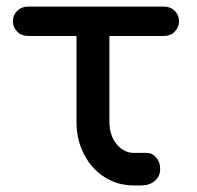

<svg xmlns="http://www.w3.org/2000/svg" viewBox="-20 -567 602 587"><path d="M389.6 0Q339.8 0 299.8 -25.4Q259.8 -50.8 237.3 -94.7Q213.9 -138.7 213.9 -194.3Q213.9 -281.2 213.9 -457Q177.7 -457 67.4 -457Q45.9 -457 33.2 -469.7Q19.5 -483.4 19.5 -501Q19.5 -521.5 33.2 -534.2Q45.9 -546.9 67.4 -546.9Q205.1 -546.9 480.5 -546.9Q501 -546.9 513.7 -534.2Q527.3 -521.5 527.3 -501Q527.3 -483.4 513.7 -469.7Q501 -457 480.5 -457Q424.8 -457 314.5 -457Q314.5 -391.6 314.5 -194.3Q314.5 -154.3 335.9 -127Q358.4 -99.6 389.6 -99.6Q402.3 -99.6 426.8 -99.6Q445.3 -99.6 457 -85.9Q469.7 -72.3 469.7 -49.8Q469.7 -28.3 453.1 -13.7Q436.5 0 411.1 0Q404.3 0 389.6 0Z"/></svg>

Font: Abed
Style: Bold
Weight: 700
Designer: Johan Aakerlund
Version: Version 3.105